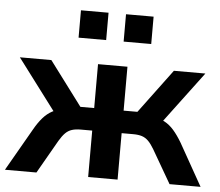

<svg xmlns="http://www.w3.org/2000/svg" viewBox="-54 -774 954 832"><g transform="rotate(5 422.5 -358.5)"><path d="M-3 0 102 -183Q120 -215 138.5 -236Q157 -257 178.5 -268.5Q200 -280 227 -283L205 -244L19 -491H156L299 -300H359V-491H487V-300H547L689 -491H826L641 -244L618 -283Q646 -280 667.5 -268.5Q689 -257 707.5 -236Q726 -215 745 -183L848 0H713L629 -145Q616 -167 603.5 -179.5Q591 -192 575.5 -197Q560 -202 537 -202H487V0H359V-202H309Q287 -202 271 -197Q255 -192 242.5 -179.5Q230 -167 217 -145L134 0ZM461 -598V-717H581V-598ZM265 -598V-717H385V-598Z"/></g></svg>

Font: Nunito Sans 11pt
Style: Bold
Weight: 700
Version: Version 3.101;gftools[0.9.27]